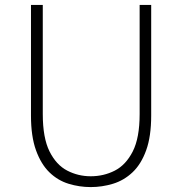

<svg xmlns="http://www.w3.org/2000/svg" viewBox="-20 -748 740 781"><path d="M349 13Q303 13 259 -0.5Q215 -14 181 -47Q147 -80 126.5 -136.5Q106 -193 106 -278V-728H154V-284Q154 -187 181.5 -132Q209 -77 253.5 -54Q298 -31 349 -31Q402 -31 447 -54Q492 -77 520 -132Q548 -187 548 -284V-728H595V-278Q595 -193 574.5 -136.5Q554 -80 519 -47Q484 -14 439.5 -0.5Q395 13 349 13Z"/></svg>

Font: Noto Sans JP ExtraLight
Style: Regular
Weight: 250
Designer: Ryoko NISHIZUKA  (kana, bopomofo & ideographs); Paul D. Hunt (Latin, Greek & Cyrillic); Sandoll Communications , Soo-you
Foundry: Adobe
Version: Version 2.004-H2;hotconv 1.0.118;makeotfexe 2.5.65603